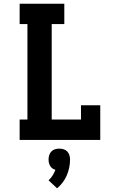

<svg xmlns="http://www.w3.org/2000/svg" viewBox="-20 -755 640 1036"><path d="M86 0V-110H128V-625H86V-735H327V-625H259V-110H417V-187H521V0ZM288 261 242 218Q255 206 264 191.5Q273 177 279 161Q270 159 262.5 153.5Q255 148 250.5 140Q246 132 244 123.5Q242 115 242 105Q242 94 245.5 82.5Q249 71 257 62.5Q265 54 276.5 50.5Q288 47 300 47Q312 47 323.5 50.5Q335 54 343 62.5Q351 71 354.5 82.5Q358 94 358 105Q358 128 353.5 149.5Q349 171 340.5 191Q332 211 318.5 229Q305 247 288 261Z"/></svg>

Font: Iosevka HT Extrabold Extended
Style: Regular
Weight: 800
Width: 7
Monospace: yes
Designer: Belleve Invis
Foundry: Belleve Invis
Version: Version 32.3.0; ttfautohint (v1.8.4)